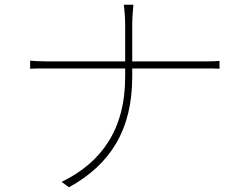

<svg xmlns="http://www.w3.org/2000/svg" viewBox="-20 -777 1040 816"><path d="M108 -519V-485C118 -486 151 -486 183 -486H512V-451C512 -225 410 -86 242 -4L273 19C451 -79 542 -227 542 -451V-486H848C870 -486 903 -486 913 -485V-518C903 -517 870 -516 849 -516H542V-675C542 -703 546 -748 547 -757H506C508 -748 512 -703 512 -675V-516H182C151 -516 118 -518 108 -519Z"/></svg>

Font: Noto Sans CJK SC Thin
Style: Regular
Weight: 100
Designer: Ryoko NISHIZUKA 西塚涼子 (kana, bopomofo & ideographs); Paul D. Hunt (Latin, Greek & Cyrillic); Sandoll Communications 산돌커뮤니
Foundry: Adobe
Version: Version 2.004;hotconv 1.0.118;makeotfexe 2.5.65603